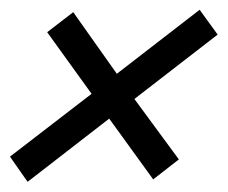

<svg xmlns="http://www.w3.org/2000/svg" viewBox="-21 -406 459 387"><path d="M-0.9 -90.3 163.6 -216.9 74.1 -341.1 126.6 -381.5 214.5 -257.3 381.4 -386.3 417.7 -336.3 249.9 -206.5 339.5 -84.7 287.8 -44.4 199.1 -166.9 34.6 -39.5Z"/></svg>

Font: Playfair Micro SmCond SmLight
Style: Italic
Weight: 360
Width: 4
Italic angle: -15.6°
Designer: Claus Eggers Sørensen
Foundry: Claus Eggers Sørensen
Version: Version 2.203;Glyphs 3.3 (3326)